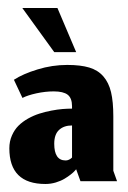

<svg xmlns="http://www.w3.org/2000/svg" viewBox="-20 -452 319 479"><path d="M115.3 -322H170L123.3 -432H35.7ZM170 -29.7 180.7 0H272L262.7 -26V-161.7Q262.7 -198.3 257 -222.2Q251.3 -246 237.8 -261.5Q224.3 -277 202.7 -283.5Q181 -290 147.7 -290Q110 -290 73.7 -278.8Q37.3 -267.7 14.7 -253L36 -207.7Q48.7 -214.3 71 -219.2Q93.3 -224 114 -224Q138 -224 148.8 -215.7Q159.7 -207.3 159.7 -187V-181Q148.3 -181 136 -180Q123.7 -179 108 -176Q92.3 -173 78.2 -168.5Q64 -164 50 -156.2Q36 -148.3 26 -138.3Q16 -128.3 9.7 -113.8Q3.3 -99.3 3.3 -82Q3.3 7 93.3 7Q106.7 7 119.3 3.2Q132 -0.7 140.8 -6Q149.7 -11.3 156.5 -16.7Q163.3 -22 166.7 -26ZM143.7 -51.7Q115.3 -51.7 115.3 -93.3Q115.3 -116.7 127.3 -127.8Q139.3 -139 159.7 -139V-59Q159.7 -59 157.7 -57.2Q155.7 -55.3 151.8 -53.5Q148 -51.7 143.7 -51.7Z"/></svg>

Font: Jomhuria
Style: Regular
Weight: 400
Designer: Arabic design by Kourosh Beigpour, Latin design by Eben Sorkin, engineering by Lasse Fister and Khaled Hosney
Version: Version 1.0010